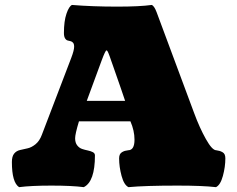

<svg xmlns="http://www.w3.org/2000/svg" viewBox="-20 -754 963 780"><path d="M509.8 -261.2H300.8Q285.2 -209.5 285.2 -192.4Q285.2 -174.3 293.5 -163.6Q301.8 -152.8 313.5 -148.9Q325.2 -145 337.2 -142.6Q349.1 -140.1 357.4 -135.7Q365.7 -131.3 365.7 -122.6Q365.7 -16.1 320.3 6.3Q272 0 189 0Q106 0 57.6 6.3Q28.3 -12.7 28.3 -95.7Q28.3 -118.7 37.4 -129.9Q46.4 -141.1 61.3 -144.5Q76.2 -147.9 92 -151.4Q107.9 -154.8 124.3 -168Q140.6 -181.2 149.9 -206.1L269.5 -519Q281.2 -549.8 281.2 -564Q281.2 -575.2 276.9 -580.3Q272.5 -585.4 266.6 -586.7Q260.7 -587.9 254.6 -589.6Q248.5 -591.3 244.1 -598.6Q239.7 -606 239.7 -620.1Q239.7 -668 250 -698.2Q260.3 -728.5 272.5 -733.9Q355.5 -727.1 456.1 -727.1Q548.3 -727.1 596.2 -733.9Q606.4 -730.5 616.2 -704.6L768.6 -294.9Q790.5 -235.4 816.2 -189.5Q841.8 -143.6 858.4 -143.6Q867.2 -142.1 871.8 -140.9Q876.5 -139.6 883.1 -136.2Q889.6 -132.8 892.6 -126.5Q895.5 -120.1 895.5 -110.8Q895.5 -76.2 885.5 -39.3Q875.5 -2.4 857.4 6.3Q802.7 0 701.7 0Q567.9 0 502 6.3Q483.9 -2.4 473.9 -39.3Q463.9 -76.2 463.9 -110.8Q463.9 -120.1 467 -126.5Q470.2 -132.8 476.3 -136.2Q482.4 -139.6 487.5 -141.1Q492.7 -142.6 501 -143.6Q526.4 -144 526.4 -186.5Q526.4 -223.1 509.8 -261.2ZM488.3 -344.2Q479 -373 438 -489.7Q436 -495.6 432.1 -506.3Q427.7 -519.5 425.5 -525.4Q423.3 -531.2 420.7 -537.8Q418 -544.4 416 -546.9Q414.1 -549.3 412.6 -549.3Q408.2 -549.3 393.1 -508.8L332.5 -344.2Z"/></svg>

Font: Coustard Black
Style: Regular
Weight: 900
Foundry: vernon adams
Version: Version 1.001;